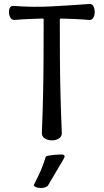

<svg xmlns="http://www.w3.org/2000/svg" viewBox="-20 -697 520 963"><path d="M290 -32Q291 -13 276.5 -3Q262 7 241 7Q219 7 204 -3Q189 -13 190 -32Q194 -125 196 -220Q198 -315 198.5 -410Q199 -505 199 -597Q200 -604 192 -604Q158 -603 123 -601.5Q88 -600 53 -597Q40 -596 32.5 -608Q25 -620 25 -636Q25 -653 31.5 -661Q38 -669 53 -667Q147 -660 240.5 -665Q334 -670 427 -677Q441 -679 448 -666.5Q455 -654 455 -636Q455 -620 448 -608Q441 -596 427 -597Q392 -600 356.5 -601.5Q321 -603 287 -604Q279 -604 280 -597Q280 -506 280.5 -410Q281 -314 283.5 -218.5Q286 -123 290 -32ZM221 233Q218 238 207.5 242Q197 246 188 246H184Q179 246 170 244.5Q161 243 154.5 238.5Q148 234 152 226Q172 187 184.5 158.5Q197 130 209 91Q210 86 223.5 83.5Q237 81 254 79.5Q271 78 282 78H289Q297 78 300.5 80.5Q304 83 304 87.5Q304 92 300 99Q278 136 261 165Q244 194 221 233Z"/></svg>

Font: Winky Sans Light
Style: Regular
Weight: 300
Designer: Simon Atzbach
Foundry: typofactur
Version: Version 1.205